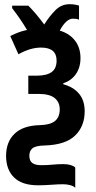

<svg xmlns="http://www.w3.org/2000/svg" viewBox="-20 -687 458 916"><path d="M312 -667Q326 -667 337.5 -665Q349 -663 357 -660V-593Q347 -598 328 -598Q296 -598 265 -541Q312 -527 338 -493Q364 -459 364 -410Q364 -365 342 -333.5Q320 -302 282 -290V-285Q330 -272 357 -240Q384 -208 384 -156Q384 -85 338.5 -40.5Q293 4 194 7Q151 8 135.5 20Q120 32 120 56Q120 80 134 90.5Q148 101 176 101Q207 101 231 98.5Q255 96 281 96Q302 96 316 100Q330 104 339 112V209Q332 201 315.5 196.5Q299 192 282 192Q257 192 224.5 194.5Q192 197 162 197Q85 197 47 159.5Q9 122 9 57Q9 -10 49.5 -49Q90 -88 170 -90Q219 -91 242 -109.5Q265 -128 265 -165Q265 -200 240.5 -219.5Q216 -239 163 -239H115V-326H155Q202 -326 226 -343Q250 -360 250 -398Q250 -460 176 -460Q124 -460 68 -428L29 -515Q49 -525 68.5 -532.5Q88 -540 109 -544Q93 -571 74.5 -598Q56 -625 38 -648V-660H115Q148 -628 191 -570Q216 -610 244.5 -638.5Q273 -667 312 -667Z"/></svg>

Font: Avrile Sans Condensed SemiBold
Style: Regular
Weight: 600
Width: 3
Designer: Monotype Design Team
Foundry: Monotype Imaging Inc.
Version: Version 2.001;September 10, 2019;FontCreator 11.5.0.2425 64-